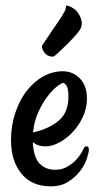

<svg xmlns="http://www.w3.org/2000/svg" viewBox="-20 -658 364 689"><path d="M162.1 10.7Q93.8 10.7 56.6 -35.2Q19.5 -81.1 19.5 -155.3Q19.5 -207 34.7 -252.4Q49.8 -297.9 75.2 -331.1Q100.6 -364.3 134.3 -383.3Q168 -402.3 205.1 -402.3Q241.2 -402.3 266.6 -376.5Q292 -350.6 292 -302.7Q292 -271.5 278.3 -240.7Q264.6 -210 242.7 -186Q220.7 -162.1 194.3 -147.5Q168 -132.8 143.6 -132.8Q127.9 -132.8 117.2 -136.7Q106.4 -140.6 97.7 -148.4Q100.6 -92.8 122.1 -70.8Q143.6 -48.8 177.7 -48.8Q201.2 -48.8 219.2 -58.6Q237.3 -68.4 250 -81.1Q262.7 -93.8 270.5 -106.9Q278.3 -120.1 281.2 -127Q284.2 -132.8 291.5 -132.8Q298.8 -132.8 298.8 -121.1Q298.8 -110.4 291.5 -88.4Q284.2 -66.4 267.6 -44.4Q251 -22.5 225.1 -5.9Q199.2 10.7 162.1 10.7ZM207 -360.4Q201.2 -360.4 185.1 -348.1Q168.9 -335.9 150.9 -312.5Q132.8 -289.1 117.7 -256.3Q102.5 -223.6 98.6 -182.6Q157.2 -196.3 191.4 -225.6Q225.6 -254.9 225.6 -311.5Q225.6 -339.8 218.8 -350.1Q211.9 -360.4 207 -360.4ZM248 -625Q260.7 -614.3 269 -595.2Q277.3 -576.2 270.5 -558.6Q267.6 -549.8 253.4 -533.7Q239.3 -517.6 223.1 -501.5Q207 -485.4 193.4 -472.7Q179.7 -460 176.8 -458Q171.9 -453.1 160.2 -455.6Q148.4 -458 139.6 -468.8Q136.7 -472.7 134.8 -476.6Q132.8 -480.5 131.3 -484.9Q129.9 -489.3 130.9 -494.1Q155.3 -530.3 169.4 -551.8Q183.6 -573.2 191.4 -584L203.1 -601.6Q208 -609.4 212.4 -618.2Q216.8 -627 216.8 -637.7Q221.7 -638.7 227.1 -636.2Q232.4 -633.8 237.3 -631.8Q242.2 -627.9 248 -625Z"/></svg>

Font: Rancho
Style: Regular
Weight: 400
Designer: Font Diner, Inc
Foundry: Font Diner, Inc
Version: Version 1.001